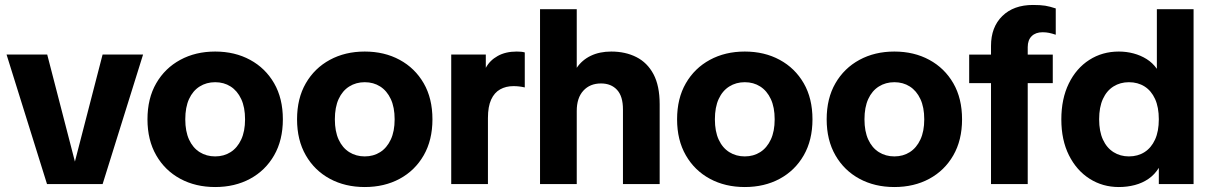

<svg xmlns="http://www.w3.org/2000/svg" viewBox="-20 -742 4879 774"><path d="M169.5 0 6.4 -522.2H170.3L282 -90.6L393.6 -522.2H556.8L393.7 0Z M847.4 12Q768.4 12 706.7 -21.3Q645 -54.6 609.8 -115.9Q574.5 -177.2 574.5 -260.9Q574.5 -345.4 609.8 -406.3Q645 -467.3 706.7 -500.7Q768.4 -534.2 847.4 -534.2Q926.7 -534.2 988.3 -500.7Q1049.9 -467.3 1085.1 -406.3Q1120.3 -345.4 1120.3 -260.9Q1120.3 -177.2 1085.1 -115.9Q1049.9 -54.6 988.3 -21.3Q926.7 12 847.4 12ZM847.4 -111.5Q882.6 -111.5 909.7 -128.8Q936.8 -146.1 952.3 -179.4Q967.9 -212.6 967.9 -260.9Q967.9 -309.6 952.3 -342.8Q936.8 -376 909.7 -393.3Q882.6 -410.6 847.4 -410.6Q812.3 -410.6 784.8 -393.3Q757.3 -376 742.1 -342.8Q726.9 -309.6 726.9 -260.9Q726.9 -212.6 742.1 -179.4Q757.3 -146.1 784.8 -128.8Q812.3 -111.5 847.4 -111.5Z M1450.4 12Q1371.4 12 1309.7 -21.3Q1248 -54.6 1212.8 -115.9Q1177.5 -177.2 1177.5 -260.9Q1177.5 -345.4 1212.8 -406.3Q1248 -467.3 1309.7 -500.7Q1371.4 -534.2 1450.4 -534.2Q1529.7 -534.2 1591.3 -500.7Q1652.9 -467.3 1688.1 -406.3Q1723.3 -345.4 1723.3 -260.9Q1723.3 -177.2 1688.1 -115.9Q1652.9 -54.6 1591.3 -21.3Q1529.7 12 1450.4 12ZM1450.4 -111.5Q1485.6 -111.5 1512.7 -128.8Q1539.8 -146.1 1555.3 -179.4Q1570.9 -212.6 1570.9 -260.9Q1570.9 -309.6 1555.3 -342.8Q1539.8 -376 1512.7 -393.3Q1485.6 -410.6 1450.4 -410.6Q1415.3 -410.6 1387.8 -393.3Q1360.3 -376 1345.1 -342.8Q1329.9 -309.6 1329.9 -260.9Q1329.9 -212.6 1345.1 -179.4Q1360.3 -146.1 1387.8 -128.8Q1415.3 -111.5 1450.4 -111.5Z M1799 0V-522.2H1938.4V-468.5Q1954.4 -498.5 1986.3 -516.3Q2018.2 -534.2 2063.2 -534.2Q2072.5 -534.2 2080.8 -533.4Q2089.2 -532.6 2095.5 -530.6V-389.6Q2083.3 -392.3 2072.7 -393.5Q2062.1 -394.8 2049.5 -394.8Q2019.6 -394.8 1996.3 -381.8Q1972.9 -368.8 1960 -340.6Q1947 -312.3 1947 -266.2V0Z M2157 0V-705H2305V-468.6Q2326.4 -500.2 2361.8 -517.2Q2397.2 -534.2 2444.1 -534.2Q2501.3 -534.2 2545.3 -511.9Q2589.4 -489.7 2614.4 -442.9Q2639.3 -396.1 2639.3 -321.5V0H2491.3V-301.1Q2491.3 -354 2467.4 -379.8Q2443.5 -405.6 2402.8 -405.6Q2358.3 -405.6 2331.7 -376.5Q2305 -347.5 2305 -294.7V0Z M2982.4 12Q2903.4 12 2841.7 -21.3Q2780 -54.6 2744.8 -115.9Q2709.5 -177.2 2709.5 -260.9Q2709.5 -345.4 2744.8 -406.3Q2780 -467.3 2841.7 -500.7Q2903.4 -534.2 2982.4 -534.2Q3061.7 -534.2 3123.3 -500.7Q3184.9 -467.3 3220.1 -406.3Q3255.3 -345.4 3255.3 -260.9Q3255.3 -177.2 3220.1 -115.9Q3184.9 -54.6 3123.3 -21.3Q3061.7 12 2982.4 12ZM2982.4 -111.5Q3017.6 -111.5 3044.7 -128.8Q3071.8 -146.1 3087.3 -179.4Q3102.9 -212.6 3102.9 -260.9Q3102.9 -309.6 3087.3 -342.8Q3071.8 -376 3044.7 -393.3Q3017.6 -410.6 2982.4 -410.6Q2947.3 -410.6 2919.8 -393.3Q2892.3 -376 2877.1 -342.8Q2861.9 -309.6 2861.9 -260.9Q2861.9 -212.6 2877.1 -179.4Q2892.3 -146.1 2919.8 -128.8Q2947.3 -111.5 2982.4 -111.5Z M3585.4 12Q3506.4 12 3444.7 -21.3Q3383 -54.6 3347.8 -115.9Q3312.5 -177.2 3312.5 -260.9Q3312.5 -345.4 3347.8 -406.3Q3383 -467.3 3444.7 -500.7Q3506.4 -534.2 3585.4 -534.2Q3664.7 -534.2 3726.3 -500.7Q3787.9 -467.3 3823.1 -406.3Q3858.3 -345.4 3858.3 -260.9Q3858.3 -177.2 3823.1 -115.9Q3787.9 -54.6 3726.3 -21.3Q3664.7 12 3585.4 12ZM3585.4 -111.5Q3620.6 -111.5 3647.7 -128.8Q3674.8 -146.1 3690.3 -179.4Q3705.9 -212.6 3705.9 -260.9Q3705.9 -309.6 3690.3 -342.8Q3674.8 -376 3647.7 -393.3Q3620.6 -410.6 3585.4 -410.6Q3550.3 -410.6 3522.8 -393.3Q3495.3 -376 3480.1 -342.8Q3464.9 -309.6 3464.9 -260.9Q3464.9 -212.6 3480.1 -179.4Q3495.3 -146.1 3522.8 -128.8Q3550.3 -111.5 3585.4 -111.5Z M3975 0V-557Q3975 -632.8 4020.6 -677.4Q4066.2 -722 4144 -722Q4175 -722 4193.5 -719Q4212 -716 4236 -708V-602Q4221 -607 4209 -609.5Q4197 -612 4182.8 -612Q4155 -612 4139 -596.3Q4123 -580.7 4123 -552V0ZM3887 -407V-522H4224V-407Z M4490.3 12Q4425.1 12 4372.5 -21.4Q4319.9 -54.8 4289.2 -116.1Q4258.5 -177.4 4258.5 -260.5Q4258.5 -343.6 4288.5 -405.1Q4318.5 -466.7 4371.1 -500.4Q4423.7 -534.2 4490.3 -534.2Q4521 -534.2 4549.5 -526.6Q4578.1 -519 4602.3 -503.9Q4626.5 -488.8 4643.6 -464.6V-705H4791.6V0H4651.5V-65.4Q4635.4 -38.8 4610.5 -21.5Q4585.5 -4.1 4554.8 3.9Q4524 12 4490.3 12ZM4530.9 -111.5Q4566.8 -111.5 4593.9 -128.8Q4621.1 -146.1 4636.3 -179.4Q4651.5 -212.6 4651.5 -261.2Q4651.5 -309.8 4636.3 -343.1Q4621.1 -376.3 4593.9 -393.5Q4566.8 -410.6 4530.9 -410.6Q4496 -410.6 4468.7 -393.5Q4441.3 -376.3 4426.1 -343.1Q4410.9 -309.8 4410.9 -261.2Q4410.9 -212.6 4426.1 -179.4Q4441.3 -146.1 4468.7 -128.8Q4496 -111.5 4530.9 -111.5Z"/></svg>

Font: TikTok Sans Light
Style: Regular
Weight: 300
Version: Version 4.000